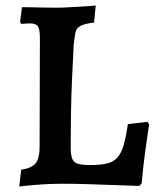

<svg xmlns="http://www.w3.org/2000/svg" viewBox="-20 -668 563 698"><path d="M50 10 57 -51Q96 -57 110 -75Q124 -93 124 -136L125 -529Q125 -561 118 -572Q111 -583 88 -583Q80 -583 68.5 -582Q57 -581 57 -581L53 -588L60 -642Q69 -642 91 -641.5Q113 -641 139.5 -640.5Q166 -640 188 -640Q205 -640 228.5 -641.5Q252 -643 274.5 -644Q297 -645 312.5 -646.5Q328 -648 328 -648L322 -586Q288 -582 273 -574Q258 -566 254.5 -550.5Q251 -535 248 -506Q245 -450 242 -384.5Q239 -319 238 -254.5Q237 -190 237 -134Q237 -106 242 -92Q247 -78 262 -73Q277 -68 306 -68Q345 -68 368.5 -73.5Q392 -79 406.5 -95Q421 -111 429.5 -140.5Q438 -170 445 -217L516 -225L522 -216Q522 -216 517.5 -185.5Q513 -155 506.5 -106.5Q500 -58 495 -1L486 8Q486 8 459 7Q432 6 389 4.5Q346 3 298.5 1.5Q251 0 209 0Q168 0 131.5 2.5Q95 5 72.5 7.5Q50 10 50 10Z"/></svg>

Font: Alegreya SemiBold
Style: Regular
Weight: 600
Designer: Juan Pablo del Peral
Foundry: Huerta Tipografica
Version: Version 2.009